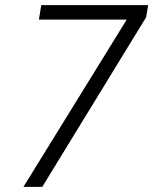

<svg xmlns="http://www.w3.org/2000/svg" viewBox="-20 -725 595 745"><path d="M71 0 494 -685 495 -649H131L140 -705H555L547 -658L144 0Z"/></svg>

Font: Nunito Sans 10pt SemiCondensed Light
Style: Italic
Weight: 300
Width: 4
Italic angle: -9°
Designer: Vernon Adams
Foundry: Vernon Adams
Version: Version 3.101;gftools[0.9.27]